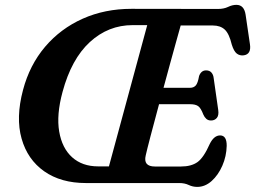

<svg xmlns="http://www.w3.org/2000/svg" viewBox="-20 -736 1026 772"><path d="M701 0H325.5Q225 0 157.8 -47.2Q90.5 -94.5 66.8 -178.8Q43 -263 72.5 -374Q99 -474.5 161.2 -547.8Q223.5 -621 312.5 -660.8Q401.5 -700.5 508.5 -700.5L856 -700Q880 -700 897 -708.2Q914 -716.5 930.5 -716.5Q961.5 -716.5 967.5 -677L985 -558Q991 -518 960 -513.5Q944 -511.5 932.2 -520.5Q920.5 -529.5 912 -556.5Q901.5 -600.5 883.8 -617Q866 -633.5 836 -633.5H706.5Q699.5 -609 688.5 -569.2Q677.5 -529.5 664.2 -481.2Q651 -433 637.5 -383H744.5Q758.5 -383 767 -392.2Q775.5 -401.5 780.5 -430.5Q789 -453 808.5 -453Q822.5 -453 830 -444.5Q837.5 -436 839 -423L857.5 -293.5Q860.5 -272 851.8 -261.8Q843 -251.5 828.5 -251.5Q817 -251.5 809.5 -258.2Q802 -265 797.5 -275.5Q787.5 -302 776.5 -309.5Q765.5 -317 744.5 -317H619.5Q600 -245 585 -187.5Q570 -130 566 -111.5Q555 -66.5 603 -66.5H707.5Q749 -66.5 774 -84.2Q799 -102 823.5 -157.5Q840.5 -191.5 865 -191.5Q892 -191.5 891.5 -149.5Q890.5 -107.5 874 -69.8Q857.5 -32 831 -8.2Q804.5 15.5 773 15.5Q755 15.5 738.8 7.8Q722.5 0 701 0ZM231.5 -366.5Q206.5 -274.5 218 -207.2Q229.5 -140 270.2 -103.5Q311 -67 374.5 -67H418L572 -635H513.5Q415.5 -635 341.2 -566.8Q267 -498.5 231.5 -366.5Z"/></svg>

Font: Fraunces 144pt SuperSoft SemiBold
Style: Italic
Weight: 600
Italic angle: -16°
Version: Version 1.000;[b76b70a41]